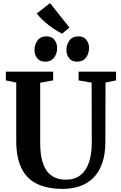

<svg xmlns="http://www.w3.org/2000/svg" viewBox="-20 -1202 774 1230"><path d="M383.5 8Q283.5 8 217 -24.2Q150.5 -56.5 117.2 -125Q84 -193.5 84 -301V-673L17.5 -687V-743H320.5V-687L237.5 -672V-285.5Q237.5 -224.5 248.2 -180.2Q259 -136 279.8 -107.2Q300.5 -78.5 331.2 -64.8Q362 -51 402.5 -51Q458.5 -51 495.2 -79.8Q532 -108.5 550 -162Q568 -215.5 568 -289L567 -672.5L483.5 -687V-743H723.5V-687L656 -673L655 -296Q655 -214.5 634.8 -156.8Q614.5 -99 577.5 -62.5Q540.5 -26 491 -9Q441.5 8 383.5 8ZM269 -807Q235.5 -807 218.2 -829.2Q201 -851.5 201 -881.5Q201 -917 220.5 -943Q240 -969 277.5 -969H278.5Q312 -969 329 -946.8Q346 -924.5 346 -894.5Q346 -859.5 326.8 -833.2Q307.5 -807 270 -807ZM473 -807Q440 -807 422.8 -829.2Q405.5 -851.5 405.5 -881.5Q405.5 -917 424.8 -943Q444 -969 481.5 -969H482.5Q516 -969 533.2 -946.8Q550.5 -924.5 550.5 -894.5Q550.5 -859.5 531.2 -833.2Q512 -807 474 -807ZM377.5 -986.5Q358 -996 336 -1010Q314 -1024 292 -1041Q270 -1058 250.2 -1077Q230.5 -1096 215.5 -1115.5L300.5 -1182L425 -1025.5L378 -986.5Z"/></svg>

Font: Merriweather 36pt
Style: Bold
Weight: 700
Designer: Eben Sorkin
Foundry: Eben Sorkin
Version: Version 2.100